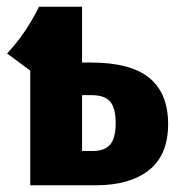

<svg xmlns="http://www.w3.org/2000/svg" viewBox="-20 -551 532 571"><path d="M480 -182Q480 -90 423 -45Q366 0 265 0H70V-341L1 -392Q56 -450 96 -531H224V-365H250Q369 -365 424.5 -319Q480 -273 480 -182ZM324 -185Q324 -229 308 -248.5Q292 -268 252 -268H224V-102H257Q291 -102 307.5 -121Q324 -140 324 -185Z"/></svg>

Font: Fira Sans Condensed
Style: Bold
Weight: 700
Width: 3
Designer: bBox Type GmbH & Carrois Corporate GbR & Edenspiekermann AG
Foundry: bBox Type GmbH & Carrois Corporate GbR & Edenspiekermann AG
Version: Version 4.301